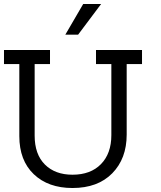

<svg xmlns="http://www.w3.org/2000/svg" viewBox="-20 -943 809 963"><path d="M153.8 -262.8Q153.8 -169.2 205.1 -117.9Q256.4 -66.7 343.6 -66.7Q434.6 -66.7 486.5 -119.9Q538.5 -173.1 538.5 -265.4V-621.8H461.5V-692.3H692.3V-621.8H615.4V-267.9Q615.4 -147.4 542.9 -73.7Q470.5 0 343.6 0Q221.8 0 149.4 -69.2Q76.9 -138.5 76.9 -260.3V-621.8H0V-692.3H230.8V-621.8H153.8ZM397.4 -923.1H487.2L371.8 -769.2H307.7Z"/></svg>

Font: Slabo 13px
Style: Regular
Weight: 400
Designer: John Hudson
Foundry: Tiro Typeworks Ltd.
Version: Version 1.02 Build 005a